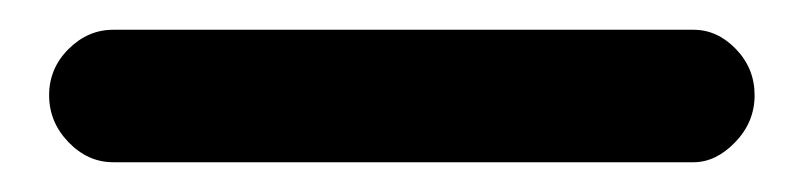

<svg xmlns="http://www.w3.org/2000/svg" viewBox="-20 -20 540 129"><path d="M13 44Q13 26 26 13Q39 0 56 0H446Q462 0 474.5 13Q487 26 487 44Q487 62 474 75.5Q461 89 446 89H56Q39 89 26 75.5Q13 62 13 44Z"/></svg>

Font: SN Pro
Style: Regular
Weight: 400
Designer: Tobias Whetton
Foundry: Supernotes
Version: Version 1.003